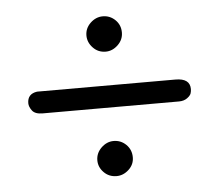

<svg xmlns="http://www.w3.org/2000/svg" viewBox="-40 -571 605 529"><g transform="rotate(-5 262.5 -306.0)"><path d="M37.1 -306.2Q37.1 -332 64 -335.9H446.8Q486.8 -335.9 486.8 -306.2Q486.8 -300.3 484.9 -294.2Q482.9 -288.1 473.9 -281.5Q464.8 -274.9 451.2 -274.9H74.2Q53.2 -274.9 45.2 -285.6Q37.1 -296.4 37.1 -306.2ZM212.9 -132.8Q212.9 -152.8 228 -167.5Q243.2 -182.1 262.2 -182.1Q282.2 -182.1 296.6 -168Q311 -153.8 311 -132.8Q311 -112.8 295.9 -98.9Q280.8 -85 262.2 -85Q241.2 -85 227.1 -99.4Q212.9 -113.8 212.9 -132.8ZM212.9 -478Q212.9 -498 228 -512.5Q243.2 -526.9 262.2 -526.9Q282.2 -526.9 296.6 -512.9Q311 -499 311 -478Q311 -458 295.9 -443.6Q280.8 -429.2 262.2 -429.2Q241.2 -429.2 227.1 -444.1Q212.9 -459 212.9 -478Z"/></g></svg>

Font: CMU Typewriter Text
Style: Light
Weight: 200
Version: Version 0.7.0